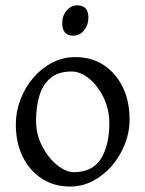

<svg xmlns="http://www.w3.org/2000/svg" viewBox="-20 -682 543 717"><path d="M242.2 14.6Q180.7 14.6 135 -15.6Q89.4 -45.9 64.2 -98.1Q39.1 -150.4 39.1 -216.8Q39.1 -265.1 56.4 -310.3Q73.7 -355.5 104.2 -391.4Q134.8 -427.2 175 -448Q215.3 -468.8 261.2 -468.8Q322.8 -468.8 368.2 -438.5Q413.6 -408.2 438.7 -356Q463.9 -303.7 463.9 -236.8Q463.9 -188 446 -143.1Q428.2 -98.1 397.5 -62.5Q366.7 -26.9 326.7 -6.1Q286.6 14.6 242.2 14.6ZM255.9 -39.1Q325.2 -39.1 356.7 -88.9Q388.2 -138.7 388.2 -222.2Q388.2 -273.9 366.9 -317.6Q345.7 -361.3 313.2 -388.2Q280.8 -415 247.1 -415Q197.8 -415 168.7 -390.6Q139.6 -366.2 127.2 -324.7Q114.7 -283.2 114.7 -231Q114.7 -179.7 137.5 -136Q160.2 -92.3 193.1 -65.7Q226.1 -39.1 255.9 -39.1ZM253.4 -548.8Q212.4 -548.8 212.4 -595.7Q212.4 -623.5 229 -642.8Q245.6 -662.1 268.6 -662.1Q310.1 -662.1 310.1 -615.7Q310.1 -588.4 293.9 -568.6Q277.8 -548.8 253.4 -548.8Z"/></svg>

Font: David Libre
Style: Regular
Weight: 400
Designer: Ismar David, J. Victor Gaultney, Annie Olsen and Meir Sadan
Foundry: Monotype Imaging Inc. & SIL International
Version: Version 1.100; ttfautohint (v1.8.4.7-5d5b)